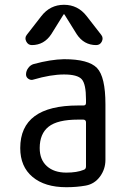

<svg xmlns="http://www.w3.org/2000/svg" viewBox="-20 -780 540 810"><path d="M309.6 -275.4Q222.7 -275.4 185.1 -245.6Q147.5 -215.8 147.5 -155.3Q147.5 -106.4 177.7 -79.1Q208 -51.8 259.8 -51.8Q304.7 -51.8 333 -63.5Q342.8 -66.4 342.8 -78.1V-263.7Q342.8 -274.4 332 -275.4ZM259.8 9.8Q168.9 9.8 117.2 -33.7Q65.4 -77.1 65.4 -155.3Q65.4 -335 309.6 -335H332Q342.8 -335 342.8 -345.7V-360.4Q342.8 -425.8 324.7 -445.8Q306.6 -465.8 250 -465.8Q194.3 -465.8 121.1 -444.3Q110.4 -440.4 100.1 -447.3Q89.8 -454.1 89.8 -465.8Q89.8 -480.5 99.1 -493.2Q108.4 -505.9 122.1 -509.8Q194.3 -529.3 250 -530.3Q353.5 -530.3 389.2 -493.2Q424.8 -456.1 424.8 -339.8V-105.5Q424.8 -66.4 401.9 -35.2Q378.9 -3.9 341.8 2.9Q303.7 9.8 259.8 9.8ZM345.7 -711.9 407.2 -632.8Q417 -620.1 409.7 -605Q402.3 -589.8 385.7 -589.8Q334 -589.8 303.7 -635.7L252 -718.8Q252 -719.7 250 -719.7Q248 -719.7 248 -718.8L196.3 -635.7Q166 -589.8 114.3 -589.8Q98.6 -589.8 90.8 -605Q83 -620.1 92.8 -632.8L154.3 -711.9Q191.4 -759.8 250 -759.8Q308.6 -759.8 345.7 -711.9Z"/></svg>

Font: Rounded-X Mgen+ 1mn regular
Style: Regular
Weight: 400
Designer: [Source Han Sans]
Ryoko NISHIZUKA  (kana & ideographs); Paul D. Hunt (Latin, Greek & Cyrillic); Wenlong ZHANG  (bopomofo
Version: Version 1.059.20150602